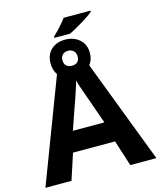

<svg xmlns="http://www.w3.org/2000/svg" viewBox="-137 -1055 963 1153"><g transform="rotate(-15 345.0 -479.0)"><path d="M0 0 244.1 -642.1Q233.4 -656.2 228.3 -674.1Q223.1 -691.9 223.1 -712.9Q223.1 -767.1 256.6 -798.1Q290 -829.1 344.2 -829.1Q396 -829.1 431.9 -798.3Q467.8 -767.6 467.8 -713.9Q467.8 -692.4 461.7 -674.3Q455.6 -656.2 444.8 -642.1L689.9 0H527.8L476.1 -161.1H214.8L162.1 0ZM248 -288.1H443.8L394 -429.2Q388.7 -445.3 378.2 -473.6Q367.7 -502 358.2 -530.5Q348.6 -559.1 345.2 -575.2Q342.3 -564 335.4 -542.7Q328.6 -521.5 320.8 -498Q313 -474.6 306.4 -455.6Q299.8 -436.5 296.9 -429.2ZM344.2 -667Q367.2 -667 379.2 -678.7Q391.1 -690.4 391.1 -712.9Q391.1 -734.9 377.7 -747.3Q364.3 -759.8 344.2 -759.8Q322.3 -759.8 309.6 -747.3Q296.9 -734.9 296.9 -712.9Q296.9 -691.9 309.3 -679.4Q321.8 -667 344.2 -667ZM285.2 -856V-863.8Q299.3 -876.5 314.9 -893.1Q330.6 -909.7 345.2 -926.8Q359.9 -943.8 370.1 -958H537.1V-952.1Q529.3 -943.4 511 -930.7Q492.7 -918 469.5 -904.1Q446.3 -890.1 423.6 -877.4Q400.9 -864.7 383.8 -856Z"/></g></svg>

Font: Wonky
Style: Regular
Weight: 400
Designer: Monotype Design Team
Foundry: Monotype Imaging Inc.
Version: Version 3.000